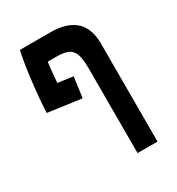

<svg xmlns="http://www.w3.org/2000/svg" viewBox="-191 -705 968 1050"><g transform="rotate(-30 293.0 -180.5)"><path d="M369.1 224.6V-311.5Q369.1 -369.1 358.2 -399.9Q347.2 -430.7 321.5 -442.4Q295.9 -454.1 251 -454.1H193.4Q189.5 -423.8 186.3 -391.8Q183.1 -359.9 180.7 -327.1L276.4 -314L258.8 -185.1L48.3 -213.9Q50.3 -258.8 55.2 -313Q60.1 -367.2 66.7 -420.4Q73.2 -473.6 80.6 -517.6Q87.9 -561.5 94.2 -585.9H284.7Q495.1 -585.9 495.1 -395V224.6Z"/></g></svg>

Font: Cascadia Mono
Style: Bold
Weight: 700
Monospace: yes
Designer: Aaron Bell
Foundry: Saja Typeworks
Version: Version 2404.023; ttfautohint (v1.8.4)